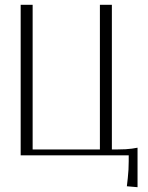

<svg xmlns="http://www.w3.org/2000/svg" viewBox="-20 -653 623 807"><path d="M66.9 0V-632.8H117.2V-24.9H399.9V-632.8H450.2V-24.9H475.1Q511.2 -24.9 534.7 -28.3L558.1 -32.2V133.8L513.2 129.9L517.1 95.7Q521 61 521 24.9V0Z"/></svg>

Font: Resagokr
Style: Light
Weight: 300
Designer: gluk
Foundry: gluk
Version: Version 0.95